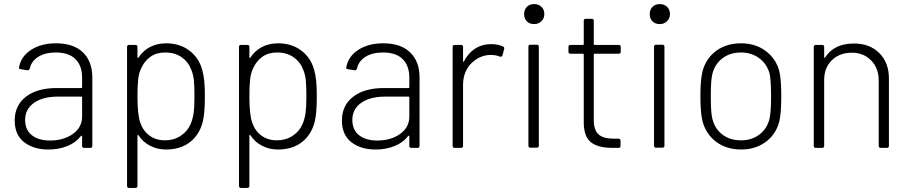

<svg xmlns="http://www.w3.org/2000/svg" viewBox="-20 -724 4453 940"><path d="M52 -134Q52 -208 107 -250.5Q162 -293 258 -293H378Q382 -293 382 -297V-344Q382 -402 349.5 -434.5Q317 -467 253 -467Q201 -467 167.5 -446Q134 -425 126 -389Q123 -379 114 -380L82 -385Q71 -387 73 -393Q82 -447 131.5 -479.5Q181 -512 254 -512Q340 -512 386 -467.5Q432 -423 432 -345V-10Q432 0 422 0H392Q382 0 382 -10V-57Q382 -59 380 -59.5Q378 -60 377 -59Q352 -26 310 -9Q268 8 217 8Q144 8 98 -28Q52 -64 52 -134ZM225 -36Q291 -36 336.5 -68Q382 -100 382 -154V-247Q382 -251 378 -251H263Q190 -251 146.5 -220.5Q103 -190 103 -137Q103 -88 136 -62Q169 -36 225 -36Z M602 186V-494Q602 -504 612 -504H643Q653 -504 653 -494V-443Q653 -441 654.5 -440.5Q656 -440 658 -442Q679 -475 714 -493.5Q749 -512 793 -512Q860 -512 907 -476.5Q954 -441 970 -382Q977 -357 980 -328Q983 -299 983 -253Q983 -165 972 -125Q955 -62 908.5 -27Q862 8 793 8Q750 8 714.5 -10.5Q679 -29 658 -62Q653 -65 653 -60V186Q653 196 643 196H612Q602 196 602 186ZM667 -123Q680 -84 711.5 -60.5Q743 -37 788 -37Q831 -37 864.5 -59Q898 -81 913 -116Q924 -142 928 -171Q932 -200 932 -252Q932 -304 929 -332.5Q926 -361 915 -386Q902 -421 869 -444Q836 -467 788 -467Q746 -467 716.5 -446Q687 -425 671 -389Q660 -367 656.5 -335Q653 -303 653 -252Q653 -161 667 -123Z M1150 186V-494Q1150 -504 1160 -504H1191Q1201 -504 1201 -494V-443Q1201 -441 1202.5 -440.5Q1204 -440 1206 -442Q1227 -475 1262 -493.5Q1297 -512 1341 -512Q1408 -512 1455 -476.5Q1502 -441 1518 -382Q1525 -357 1528 -328Q1531 -299 1531 -253Q1531 -165 1520 -125Q1503 -62 1456.5 -27Q1410 8 1341 8Q1298 8 1262.5 -10.5Q1227 -29 1206 -62Q1201 -65 1201 -60V186Q1201 196 1191 196H1160Q1150 196 1150 186ZM1215 -123Q1228 -84 1259.5 -60.5Q1291 -37 1336 -37Q1379 -37 1412.5 -59Q1446 -81 1461 -116Q1472 -142 1476 -171Q1480 -200 1480 -252Q1480 -304 1477 -332.5Q1474 -361 1463 -386Q1450 -421 1417 -444Q1384 -467 1336 -467Q1294 -467 1264.5 -446Q1235 -425 1219 -389Q1208 -367 1204.5 -335Q1201 -303 1201 -252Q1201 -161 1215 -123Z M1654 -134Q1654 -208 1709 -250.5Q1764 -293 1860 -293H1980Q1984 -293 1984 -297V-344Q1984 -402 1951.5 -434.5Q1919 -467 1855 -467Q1803 -467 1769.5 -446Q1736 -425 1728 -389Q1725 -379 1716 -380L1684 -385Q1673 -387 1675 -393Q1684 -447 1733.5 -479.5Q1783 -512 1856 -512Q1942 -512 1988 -467.5Q2034 -423 2034 -345V-10Q2034 0 2024 0H1994Q1984 0 1984 -10V-57Q1984 -59 1982 -59.5Q1980 -60 1979 -59Q1954 -26 1912 -9Q1870 8 1819 8Q1746 8 1700 -28Q1654 -64 1654 -134ZM1827 -36Q1893 -36 1938.5 -68Q1984 -100 1984 -154V-247Q1984 -251 1980 -251H1865Q1792 -251 1748.5 -220.5Q1705 -190 1705 -137Q1705 -88 1738 -62Q1771 -36 1827 -36Z M2196 -10V-494Q2196 -504 2206 -504H2237Q2247 -504 2247 -494V-425Q2247 -422 2248.5 -421.5Q2250 -421 2251 -423Q2272 -464 2306.5 -486Q2341 -508 2385 -508Q2419 -508 2443 -496Q2451 -493 2448 -483L2440 -453Q2437 -444 2427 -447Q2408 -455 2383 -455Q2337 -455 2300 -425Q2275 -406 2261 -376Q2247 -346 2247 -309V-10Q2247 0 2237 0H2206Q2196 0 2196 -10Z M2567 -11V-495Q2567 -505 2577 -505H2608Q2618 -505 2618 -495V-11Q2618 -1 2608 -1H2577Q2567 -1 2567 -11ZM2595 -704Q2617 -704 2631 -690.5Q2645 -677 2645 -655Q2645 -634 2630.5 -620Q2616 -606 2595 -606Q2573 -606 2559.5 -619.5Q2546 -633 2546 -655Q2546 -677 2559.5 -690.5Q2573 -704 2595 -704Z M2838 -125V-457Q2838 -461 2834 -461H2773Q2763 -461 2763 -471V-494Q2763 -504 2773 -504H2834Q2838 -504 2838 -508V-622Q2838 -632 2848 -632H2877Q2887 -632 2887 -622V-508Q2887 -504 2891 -504H3009Q3019 -504 3019 -494V-471Q3019 -461 3009 -461H2891Q2887 -461 2887 -457V-138Q2887 -87 2910.5 -66Q2934 -45 2986 -45H3008Q3018 -45 3018 -35V-10Q3018 0 3008 0H2979Q2907 0 2872.5 -28Q2838 -56 2838 -125Z M3182 -11V-495Q3182 -505 3192 -505H3223Q3233 -505 3233 -495V-11Q3233 -1 3223 -1H3192Q3182 -1 3182 -11ZM3210 -704Q3232 -704 3246 -690.5Q3260 -677 3260 -655Q3260 -634 3245.5 -620Q3231 -606 3210 -606Q3188 -606 3174.5 -619.5Q3161 -633 3161 -655Q3161 -677 3174.5 -690.5Q3188 -704 3210 -704Z M3420 -128Q3409 -169 3409 -253Q3409 -336 3420 -377Q3437 -439 3487 -475.5Q3537 -512 3608 -512Q3678 -512 3728 -475Q3778 -438 3795 -377Q3805 -337 3805 -253Q3805 -168 3795 -128Q3778 -65 3728 -28.5Q3678 8 3608 8Q3538 8 3488 -28.5Q3438 -65 3420 -128ZM3467 -145Q3478 -96 3515 -66.5Q3552 -37 3608 -37Q3662 -37 3699.5 -66.5Q3737 -96 3748 -145Q3755 -178 3755 -252Q3755 -321 3749 -359Q3737 -408 3699 -437.5Q3661 -467 3607 -467Q3553 -467 3515.5 -437.5Q3478 -408 3467 -359Q3460 -330 3460 -252Q3460 -173 3467 -145Z M3964 -10V-494Q3964 -504 3974 -504H4005Q4015 -504 4015 -494V-444Q4015 -442 4016.5 -441Q4018 -440 4019 -442Q4063 -511 4161 -511Q4238 -511 4285 -464Q4332 -417 4332 -340V-10Q4332 0 4322 0H4292Q4282 0 4282 -10V-331Q4282 -390 4245 -428Q4208 -466 4151 -466Q4090 -466 4052.5 -429Q4015 -392 4015 -333V-10Q4015 0 4005 0H3974Q3964 0 3964 -10Z"/></svg>

Font: Barlow GEO Light
Style: Regular
Weight: 300
Designer: Jeremy Tribby
Foundry: Tribby Type
Version: Version 1.408